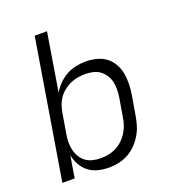

<svg xmlns="http://www.w3.org/2000/svg" viewBox="-135 -841 869 955"><g transform="rotate(-20 300.0 -363.5)"><path d="M280 8Q251 8 223 1Q195 -6 173.5 -22.5Q152 -39 138.5 -63Q125 -87 119 -115L100 0H35L156 -735H221L171 -428Q184 -451 204 -471Q224 -491 247.5 -504Q271 -517 297.5 -522.5Q324 -528 349 -528Q378 -528 406 -521Q434 -514 455.5 -498Q477 -482 491 -458Q505 -434 510 -406.5Q515 -379 514.5 -350Q514 -321 509 -292L492 -192Q488 -167 480.5 -141.5Q473 -116 459 -92.5Q445 -69 425.5 -49Q406 -29 382 -16Q358 -3 331.5 2.5Q305 8 280 8ZM256 -50Q276 -50 296.5 -53.5Q317 -57 336.5 -66.5Q356 -76 372.5 -91Q389 -106 400.5 -124Q412 -142 419 -161.5Q426 -181 429 -202L446 -302Q449 -323 449.5 -344Q450 -365 445.5 -384.5Q441 -404 430 -421Q419 -438 403 -449.5Q387 -461 367 -465.5Q347 -470 326 -470Q306 -470 285.5 -466.5Q265 -463 246.5 -454.5Q228 -446 211 -432.5Q194 -419 182 -401.5Q170 -384 163.5 -364.5Q157 -345 154 -325L137 -225Q133 -204 132.5 -182Q132 -160 136.5 -140Q141 -120 151.5 -102Q162 -84 178 -72Q194 -60 214.5 -55Q235 -50 256 -50Z"/></g></svg>

Font: Iosevka Light Extended Oblique
Style: Regular
Weight: 300
Width: 7
Italic angle: -9°
Monospace: yes
Designer: Belleve Invis
Foundry: Belleve Invis
Version: Version 32.5.0; ttfautohint (v1.8.4)